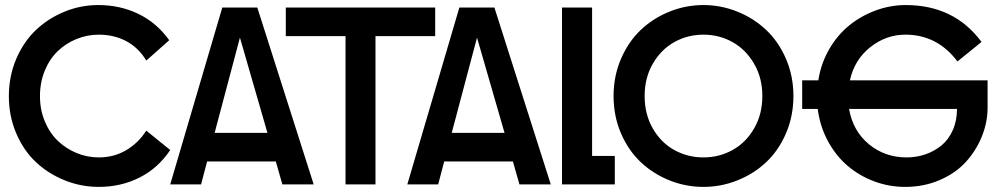

<svg xmlns="http://www.w3.org/2000/svg" viewBox="-20 -730 3944 760"><path d="M371.1 9.8Q300.3 9.8 235.6 -16.4Q170.9 -42.5 122.1 -88.4Q73.2 -134.3 44.2 -202.4Q15.1 -270.5 15.1 -349.1Q15.1 -428.7 44.4 -497.1Q73.7 -565.4 122.6 -611.6Q171.4 -657.7 235.4 -683.8Q299.3 -710 369.1 -710Q455.6 -710 527.8 -675Q600.1 -640.1 649.9 -570.8L559.1 -490.2Q527.8 -542 479.2 -567.4Q430.7 -592.8 371.1 -592.8Q324.7 -592.8 282.5 -575.4Q240.2 -558.1 208.3 -527.3Q176.3 -496.6 157.2 -450.2Q138.2 -403.8 138.2 -349.1Q138.2 -295.4 157.5 -249.3Q176.8 -203.1 209 -172.4Q241.2 -141.6 283.2 -124.3Q325.2 -106.9 371.1 -106.9Q430.2 -106.9 478.3 -134.8Q526.4 -162.6 559.1 -212.9L653.8 -136.2Q606 -64.5 532.5 -27.3Q459 9.8 371.1 9.8Z M653.8 0 859.9 -700.2H998.5L1221.7 0H1097.7L1071.8 -90.8H799.8L775.9 0ZM829.6 -204.1H1038.6L929.7 -581.1Z M1347.7 0V-586.9H1111.3V-700.2H1702.6V-586.9H1466.3V0Z M1592.3 0 1798.3 -700.2H1937L2160.2 0H2036.1L2010.3 -90.8H1738.3L1714.4 0ZM1768.1 -204.1H1977.1L1868.2 -581.1Z M2204.6 0V-700.2H2323.7V-112.8H2413.6V0Z M2764.6 9.8Q2694.3 9.8 2629.9 -16.1Q2565.4 -42 2516.4 -88.1Q2467.3 -134.3 2438 -202.4Q2408.7 -270.5 2408.7 -350.1Q2408.7 -428.7 2438 -496.8Q2467.3 -564.9 2516.1 -611.3Q2564.9 -657.7 2629.6 -683.8Q2694.3 -710 2764.6 -710Q2834.5 -710 2899.2 -683.8Q2963.9 -657.7 3012.9 -611.3Q3062 -564.9 3091.3 -496.8Q3120.6 -428.7 3120.6 -350.1Q3120.6 -270.5 3091.3 -202.4Q3062 -134.3 3012.9 -88.1Q2963.9 -42 2899.2 -16.1Q2834.5 9.8 2764.6 9.8ZM2531.7 -350.1Q2531.7 -277.3 2564.2 -221.2Q2596.7 -165 2649.4 -136Q2702.1 -106.9 2764.6 -106.9Q2826.7 -106.9 2879.4 -136Q2932.1 -165 2964.8 -221.2Q2997.6 -277.3 2997.6 -350.1Q2997.6 -421.9 2964.8 -478Q2932.1 -534.2 2879.4 -563.5Q2826.7 -592.8 2764.6 -592.8Q2702.1 -592.8 2649.4 -563.5Q2596.7 -534.2 2564.2 -478Q2531.7 -421.9 2531.7 -350.1Z M3563 9.8Q3499 9.8 3440.2 -12.2Q3381.3 -34.2 3335 -73.7Q3288.6 -113.3 3257.1 -171.6Q3225.6 -230 3216.8 -298.8H3155.3V-412.1H3219.2Q3229.5 -478.5 3262.2 -535.2Q3294.9 -591.8 3341.8 -629.6Q3388.7 -667.5 3446.5 -688.7Q3504.4 -710 3564.9 -710Q3757.3 -710 3865.2 -564L3770 -486.8Q3689.9 -592.8 3564 -592.8Q3487.3 -592.8 3424.8 -543.2Q3362.3 -493.7 3344.2 -412.1H3889.2V-304.2Q3889.2 -246.1 3866.7 -190.2Q3844.2 -134.3 3803.7 -89.6Q3763.2 -44.9 3700.4 -17.6Q3637.7 9.8 3563 9.8ZM3340.8 -298.8Q3356.4 -210.9 3419.7 -158.9Q3482.9 -106.9 3568.8 -106.9Q3607.4 -106.9 3642.6 -118.9Q3677.7 -130.9 3706.1 -153.8Q3734.4 -176.8 3751.2 -214.4Q3768.1 -252 3768.1 -298.8Z"/></svg>

Font: Cakra Normal
Style: Regular
Weight: 400
Designer: Lucia Kollert, Vojtech Kollert
Foundry: OoM Type
Version: Version 1.000;Glyphs 3.1.1 (3148)